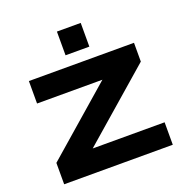

<svg xmlns="http://www.w3.org/2000/svg" viewBox="-154 -1040 1145 1181"><g transform="rotate(-20 418.5 -449.0)"><path d="M65.9 0V-140.1L506.8 -523.9H79.1V-670.9H767.1V-547.9L306.2 -147H776.9V0ZM345.2 -742.7V-897.9H501V-742.7Z"/></g></svg>

Font: REH Gaming
Style: Gaming
Weight: 700
Designer: Astigmatic (AOETI)
Foundry: Astigmatic (AOETI)
Version: Version 1.001 2011